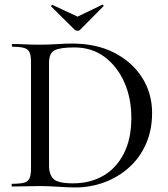

<svg xmlns="http://www.w3.org/2000/svg" viewBox="-20 -818 736 842"><path d="M310 4Q280 4 236 1Q192 -2 155 -2Q121 -2 89.5 -1Q58 0 33 0Q31 0 31 -6Q31 -12 33 -12Q68 -12 86 -17Q104 -22 110 -37Q116 -52 116 -81V-544Q116 -573 110 -587.5Q104 -602 86.5 -607.5Q69 -613 35 -613Q32 -613 32 -619Q32 -625 35 -625Q60 -625 90.5 -623.5Q121 -622 155 -622Q189 -622 228.5 -624.5Q268 -627 296 -627Q402 -627 480.5 -587Q559 -547 603 -478Q647 -409 647 -323Q647 -248 620.5 -187.5Q594 -127 547 -84.5Q500 -42 439 -19Q378 4 310 4ZM300 -14Q375 -14 432.5 -47Q490 -80 523 -144.5Q556 -209 556 -301Q556 -388 525 -457.5Q494 -527 438.5 -568.5Q383 -610 306 -610Q246 -610 220.5 -598Q195 -586 195 -542V-92Q195 -52 215 -33Q235 -14 300 -14ZM308 -687 205 -789Q203 -792 206.5 -795Q210 -798 211 -796L320 -745L428 -797Q430 -799 433 -795.5Q436 -792 433 -790L331 -687Q327 -683 320 -683Q313 -683 308 -687Z"/></svg>

Font: Cormorant Medium
Style: Regular
Weight: 500
Designer: Christian Thalmann (Catharsis Fonts)
Foundry: Catharsis Fonts
Version: Version 4.000